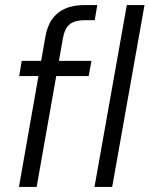

<svg xmlns="http://www.w3.org/2000/svg" viewBox="-20 -740 592 760"><path d="M55 0 159 -591Q166 -635 186 -663.5Q206 -692 238 -706Q270 -720 315 -720H365L355 -660H315Q276 -660 256 -644Q236 -628 229 -588L125 0ZM56 -439 66 -499H342L331 -439ZM354 0 482 -720H552L424 0Z"/></svg>

Font: DM Sans 20pt Light
Style: Italic
Weight: 300
Italic angle: -10°
Version: Version 4.004;gftools[0.9.30]